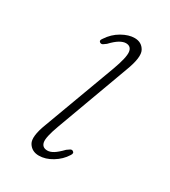

<svg xmlns="http://www.w3.org/2000/svg" viewBox="-126 -526 530 599"><g transform="rotate(30 139.5 -226.0)"><path d="M122 -20Q132 -20 143.5 -27Q155 -34 172 -51.5Q177.5 -55.5 182.2 -58.5Q187 -61.5 191.5 -59Q199.5 -54.5 192.5 -44.5Q178.5 -22 154.5 -7.5Q130.5 7 107 7Q81.5 7 69.2 -13.2Q57 -33.5 77.5 -86.5L173 -344.5Q191.5 -395 189 -414Q186.5 -433 167.5 -433Q158 -433 145.5 -425.8Q133 -418.5 117 -401.5Q112 -397.5 107.2 -394.5Q102.5 -391.5 98 -393.5Q89 -398 97.5 -408.5Q113.5 -433 137.8 -446.8Q162 -460.5 183 -460.5Q208.5 -460.5 220 -439.5Q231.5 -418.5 210 -362.5L114 -101Q96.5 -53.5 100 -36.8Q103.5 -20 122 -20Z"/></g></svg>

Font: Fraunces 9pt S000 Thin
Style: Italic
Weight: 100
Italic angle: -16°
Version: Version 1.000; ttfautohint (v1.8.3)